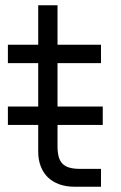

<svg xmlns="http://www.w3.org/2000/svg" viewBox="-20 -710 461 730"><path d="M10 -235V-305H370.7V-235ZM10 -470V-540H364V-470ZM198.7 -153.7Q198.7 -130.2 203.2 -113.9Q207.7 -97.7 217.7 -87.5Q227.7 -77.3 243.8 -72.7Q259.8 -68 283 -68H364V0H274H263.7Q231.7 0 205.8 -9.2Q180 -18.5 162.2 -35.6Q144.5 -52.7 134.9 -77.6Q125.3 -102.5 125.3 -133.3V-143.7V-690H198.7Z"/></svg>

Font: Vela Sans GX ExtLt
Style: Regular
Weight: 200
Designer: Principal design: Mikhail Sharanda - project Manrope.
Design modification: Ravid Balaliev
Foundry: Mikhail Sharanda
Version: Version 1.001